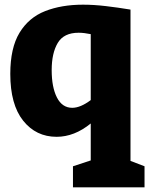

<svg xmlns="http://www.w3.org/2000/svg" viewBox="-20 -571 638 821"><path d="M292 230V140L368 115V-43Q298 14 222 14Q134 14 79 -55Q24 -124 24 -255Q24 -366 63.5 -431Q103 -496 173 -523.5Q243 -551 335 -551Q381 -551 432 -545Q483 -539 538 -530V117L598 140V230ZM289 -110Q324 -110 368 -143V-425Q339 -431 316 -431Q253 -431 227 -387.5Q201 -344 201 -271Q201 -198 223.5 -154Q246 -110 289 -110Z"/></svg>

Font: Bitter ExtraBold
Style: Regular
Weight: 800
Designer: Sol Matas, and Bitter project Authors
Foundry: Sol Matas
Version: Version 2.001